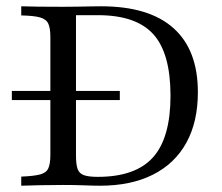

<svg xmlns="http://www.w3.org/2000/svg" viewBox="-20 -591 706 611"><path d="M17.7 -272.6V-301.6H361.3V-272.6ZM47.6 0V-29Q87.9 -30.6 107.7 -35.9Q127.4 -41.1 133.9 -55.6Q140.3 -70.2 140.3 -98.4V-472.6Q140.3 -500.8 133.9 -515.3Q127.4 -529.8 107.7 -535.5Q87.9 -541.1 47.6 -541.9V-571Q71 -570.2 102.8 -569.8Q134.7 -569.4 179.8 -569.4Q202.4 -569.4 225.4 -569.8Q248.4 -570.2 268.5 -570.6Q288.7 -571 301.6 -571Q454 -571 531.9 -501.6Q609.7 -432.3 609.7 -297.6Q609.7 -203.2 573 -136.7Q536.3 -70.2 466.5 -35.1Q396.8 0 298.4 0Q278.2 0 248.8 -1.2Q219.4 -2.4 180.6 -2.4Q141.9 -2.4 106.9 -1.6Q71.8 -0.8 47.6 0ZM291.1 -28.2Q411.3 -28.2 466.9 -90.3Q522.6 -152.4 522.6 -286.3Q522.6 -421.8 467.7 -482.3Q412.9 -542.7 291.9 -542.7H221.8V-96.8Q221.8 -67.7 227 -53.2Q232.3 -38.7 247.2 -33.5Q262.1 -28.2 291.1 -28.2Z"/></svg>

Font: Playfair
Style: Regular
Weight: 400
Designer: Claus Eggers Sørensen
Foundry: Claus Eggers Sørensen
Version: Version 2.001;gftools[0.9.30]